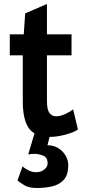

<svg xmlns="http://www.w3.org/2000/svg" viewBox="-20 -670 429 961"><path d="M238 15Q153.5 15 123.8 -29Q94 -73 94 -162V-393H29V-498H99L106 -603L215 -650V-498H338V-393H215V-165Q215 -121.5 227.2 -104.8Q239.5 -88 261 -88Q283 -88 307.5 -99.5Q332 -111 346 -123L370 -22Q354.5 -11 329.8 -2.8Q305 5.5 279.8 10.2Q254.5 15 238 15ZM164.5 271Q125 271 102 257.2Q79 243.5 67.5 233L93 162.5Q103 173 122.5 182.5Q142 192 158.5 192Q186.5 192 202.5 178Q218.5 164 218.5 147Q218.5 119 197 109.5Q175.5 100 151.5 100Q143.5 100 136 101Q128.5 102 121.5 103L156.5 -16H236.5L217.5 57Q262 57 291.8 87.5Q321.5 118 321.5 157Q321.5 206 298.8 230.5Q276 255 240 263Q204 271 164.5 271Z"/></svg>

Font: Alatsi
Style: Regular
Weight: 400
Designer: Spyros Zevelakis, Eben Sorkin
Foundry: www.sorkintype.com
Version: Version 1.008; ttfautohint (v1.8.4.7-5d5b)